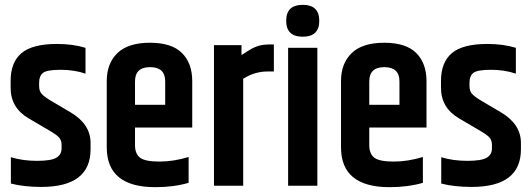

<svg xmlns="http://www.w3.org/2000/svg" viewBox="-20 -769 2200 795"><path d="M24 -434Q24 -511 69 -549Q114 -587 216 -587Q282 -587 334 -571V-464Q288 -480 231.5 -480Q175 -480 158.5 -467.5Q142 -455 142 -427V-413Q142 -393 151.5 -381.5Q161 -370 189 -353L272 -304Q355 -255 355 -177V-151Q355 5 151 5Q79 5 25 -9V-118Q74 -103 133 -103Q192 -103 213.5 -116Q235 -129 235 -155V-169Q235 -189 223.5 -201Q212 -213 175 -234L100 -278Q24 -322 24 -405Z M422 -159V-433Q422 -507 466.5 -549.5Q511 -592 601 -592Q691 -592 733.5 -549.5Q776 -507 776 -433V-241H539V-168Q539 -132 560 -116Q581 -100 640 -100Q699 -100 761 -119V-12Q699 6 623 6Q422 6 422 -159ZM539 -335H664V-432Q664 -491 601.5 -491Q539 -491 539 -432Z M1094 -585H1114V-473H1087Q1035 -473 987 -443V0H866V-582H980V-541Q1009 -560 1020 -566Q1053 -585 1094 -585Z M1233.5 -617Q1165 -617 1165 -683Q1165 -749 1233.5 -749Q1302 -749 1302 -683Q1302 -617 1233.5 -617ZM1173 -571H1294V0H1173Z M1392 -159V-433Q1392 -507 1436.5 -549.5Q1481 -592 1571 -592Q1661 -592 1703.5 -549.5Q1746 -507 1746 -433V-241H1509V-168Q1509 -132 1530 -116Q1551 -100 1610 -100Q1669 -100 1731 -119V-12Q1669 6 1593 6Q1392 6 1392 -159ZM1509 -335H1634V-432Q1634 -491 1571.5 -491Q1509 -491 1509 -432Z M1806 -434Q1806 -511 1851 -549Q1896 -587 1998 -587Q2064 -587 2116 -571V-464Q2070 -480 2013.5 -480Q1957 -480 1940.5 -467.5Q1924 -455 1924 -427V-413Q1924 -393 1933.5 -381.5Q1943 -370 1971 -353L2054 -304Q2137 -255 2137 -177V-151Q2137 5 1933 5Q1861 5 1807 -9V-118Q1856 -103 1915 -103Q1974 -103 1995.5 -116Q2017 -129 2017 -155V-169Q2017 -189 2005.5 -201Q1994 -213 1957 -234L1882 -278Q1806 -322 1806 -405Z"/></svg>

Font: Khand Semibold
Style: Regular
Weight: 600
Designer: Devanagari: Sanchit Sawaria, Jyotish Sonowal; Latin: Satya Rajpurohit
Foundry: Indian Type Foundry
Version: Version 1.100;PS 1.0;hotconv 1.0.78;makeotf.lib2.5.61930; tt